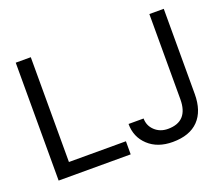

<svg xmlns="http://www.w3.org/2000/svg" viewBox="-118 -881 1256 1076"><g transform="rotate(-20 510.0 -343.5)"><path d="M496.1 0H66.4V-703.1H156.2V-78.1H496.1ZM632.8 -164.1Q632.8 -121.1 664.1 -91.8Q695.3 -62.5 742.2 -62.5Q863.3 -62.5 863.3 -195.3V-703.1H949.2V-195.3Q949.2 -93.8 896.5 -39.1Q843.8 15.6 742.2 15.6Q652.3 15.6 597.7 -35.2Q543 -85.9 543 -164.1Z"/></g></svg>

Font: 和音 by 宁静之雨，公众号njzyshare
Style: Regular
Weight: 400
Designer: Steve Matteson
Foundry: Ascender Corporation
Version: Version 6.00;June 8, 2018;FontCreator 11.0.0.2388 32-bit